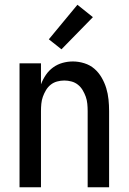

<svg xmlns="http://www.w3.org/2000/svg" viewBox="-20 -786 540 806"><path d="M62 0V-520H152V-432Q160 -453 172.5 -471.5Q185 -490 203 -503Q221 -516 242.5 -522Q264 -528 286 -528Q310 -528 334 -520.5Q358 -513 376 -497.5Q394 -482 406.5 -460.5Q419 -439 426 -416Q433 -393 435.5 -368.5Q438 -344 438 -320V0H348V-320Q348 -335 346.5 -350.5Q345 -366 340 -380Q335 -394 327 -407.5Q319 -421 307 -430.5Q295 -440 280 -444Q265 -448 250 -448Q235 -448 220 -444Q205 -440 193 -430.5Q181 -421 173 -407.5Q165 -394 160 -380Q155 -366 153.5 -350.5Q152 -335 152 -320V0ZM238 -579 185 -621 305 -766 370 -714Z"/></svg>

Font: Iosevka SS10 Medium
Style: Regular
Weight: 500
Monospace: yes
Designer: Belleve Invis
Foundry: Belleve Invis
Version: Version 28.0.6; ttfautohint (v1.8.4)